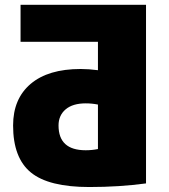

<svg xmlns="http://www.w3.org/2000/svg" viewBox="-20 -750 686 780"><path d="M33.2 -240.2Q33.2 -348.6 104.5 -409.2Q175.8 -469.7 307.6 -469.7Q340.8 -469.7 377.9 -464.8V-580.1H63.5V-730.5H573.2V-4.9Q464.8 9.8 342.8 9.8Q177.7 9.8 105.5 -49.3Q33.2 -108.4 33.2 -240.2ZM217.8 -240.2Q217.8 -139.6 328.1 -139.6Q353.5 -139.6 377.9 -144.5V-325.2Q353.5 -330.1 328.1 -330.1Q275.4 -330.1 246.6 -305.7Q217.8 -281.2 217.8 -240.2Z"/></svg>

Font: GenEi M Gothic v2 Black
Style: Regular
Weight: 900
Version: Version 2.0